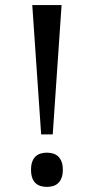

<svg xmlns="http://www.w3.org/2000/svg" viewBox="-20 -734 373 761"><path d="M107.9 -713.9H224.1L189 -201.2H143.1ZM103 -61Q103 -80.6 107.9 -93.5Q112.8 -106.4 121.3 -114.3Q129.9 -122.1 141.4 -125.5Q152.8 -128.9 166 -128.9Q178.7 -128.9 190.2 -125.5Q201.7 -122.1 210.2 -114.3Q218.8 -106.4 223.9 -93.5Q229 -80.6 229 -61Q229 -42 223.9 -28.8Q218.8 -15.6 210.2 -7.8Q201.7 0 190.2 3.4Q178.7 6.8 166 6.8Q152.8 6.8 141.4 3.4Q129.9 0 121.3 -7.8Q112.8 -15.6 107.9 -28.8Q103 -42 103 -61Z"/></svg>

Font: Droid Serif
Style: Regular
Weight: 400
Version: Version 1.00 build 112